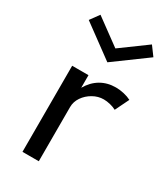

<svg xmlns="http://www.w3.org/2000/svg" viewBox="-199 -901 862 989"><g transform="rotate(30 231.5 -406.0)"><path d="M102.5 0V-512H199.5V-437Q225 -481.5 264.5 -504.8Q304 -528 354 -528Q378 -528 402.8 -522.2Q427.5 -516.5 445.5 -507L405.5 -425Q390 -433.5 369.5 -438.5Q349 -443.5 331 -443.5Q297.5 -443.5 267.2 -426.2Q237 -409 218.2 -381.5Q199.5 -354 199.5 -322.5V0ZM250.5 -618 58.5 -759 97.5 -812.5 250.5 -700.5 403.5 -812.5 443 -759Z"/></g></svg>

Font: Spartan Thin Medium
Style: Regular
Weight: 500
Version: Version 1.004